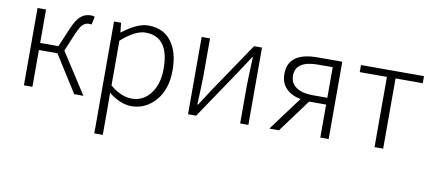

<svg xmlns="http://www.w3.org/2000/svg" viewBox="-70 -807 2933 1304"><g transform="rotate(10 1396.5 -154.5)"><path d="M329.1 -280.3 509.8 0H446.3L286.1 -253.9H158.2V0H99.6V-533.2H158.2V-302.7H284.2L338.9 -431.6Q367.2 -498 396.5 -522.5Q425.8 -546.9 464.8 -546.9Q477.5 -546.9 492.2 -542L480.5 -486.3Q473.6 -488.3 462.9 -488.3Q439.5 -488.3 421.4 -472.2Q403.3 -456.1 381.8 -406.2Z M627 238.3V-533.2H675.8L682.6 -467.8H684.6Q787.1 -546.9 862.3 -546.9Q965.8 -546.9 1021 -474.1Q1076.2 -401.4 1076.2 -275.4Q1076.2 -143.6 1007.8 -65.4Q939.5 12.7 841.8 12.7Q766.6 12.7 684.6 -51.8L685.5 45.9V238.3ZM835.9 -38.1Q914.1 -38.1 964.4 -103.5Q1014.6 -168.9 1014.6 -275.4Q1014.6 -496.1 851.6 -496.1Q781.2 -496.1 685.5 -411.1V-102.5Q761.7 -38.1 835.9 -38.1Z M1231.4 0V-533.2H1289.1V-276.4Q1289.1 -242.2 1282.2 -76.2H1287.1L1362.3 -192.4L1592.8 -533.2H1647.5V0H1590.8V-255.9Q1590.8 -291 1597.7 -457H1592.8Q1539.1 -374 1517.6 -341.8L1287.1 0Z M2143.6 -274.4V-485.4H2043.9Q1887.7 -485.4 1887.7 -382.8Q1887.7 -330.1 1929.2 -302.2Q1970.7 -274.4 2043.9 -274.4ZM2031.2 -533.2H2201.2V0H2143.6V-227.5H2027.3H2026.4L1858.4 0H1792L1965.8 -234.4Q1903.3 -246.1 1865.7 -283.7Q1828.1 -321.3 1828.1 -383.8Q1828.1 -533.2 2031.2 -533.2Z M2517.6 0V-484.4H2330.1V-533.2H2764.6V-484.4H2577.1V0Z"/></g></svg>

Font: Gen Shin Gothic Light
Style: Regular
Weight: 200
Designer: [Source Han Sans]
Ryoko NISHIZUKA  (kana & ideographs); Paul D. Hunt (Latin, Greek & Cyrillic); Wenlong ZHANG  (bopomofo
Version: Version 1.002.20150607